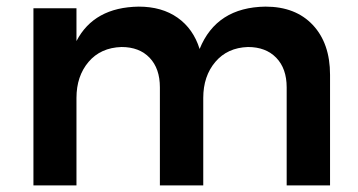

<svg xmlns="http://www.w3.org/2000/svg" viewBox="-20 -560 1081 580"><path d="M977 -334V0H846V-296Q846 -353 814.5 -385.5Q783 -418 729 -418Q667 -416 630.5 -373Q594 -330 594 -264V0H463V-296Q463 -353 432 -385.5Q401 -418 347 -418Q284 -416 247.5 -373Q211 -330 211 -264V0H81V-535H211V-436Q264 -538 399 -540Q469 -540 516.5 -506.5Q564 -473 583 -412Q634 -538 782 -540Q873 -540 925 -484.5Q977 -429 977 -334Z"/></svg>

Font: TypoPRO Montserrat Alternates
Style: Regular
Weight: 500
Designer: Julieta Ulanovsky
Foundry: Julieta Ulanovsky
Version: Version 6.001